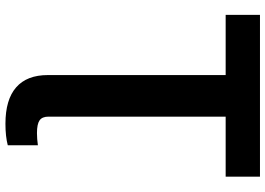

<svg xmlns="http://www.w3.org/2000/svg" viewBox="-156 -612 980 709"><g transform="rotate(90 334.5 -258.0)"><path d="M437.4 212.4Q348.4 212.4 303.1 172.9Q257.7 133.3 257.7 55.8V-96.9H411.2V53.4Q411.2 76.8 425 86.4Q438.7 96 472.3 96Q483.1 96 494.2 95.1Q505.4 94.1 516.9 92.6V203.8Q501.5 207.9 481.3 210.2Q461.1 212.4 437.4 212.4ZM35.5 -600.8V-727.5H633V-600.8H411.2V0H257.7V-600.8Z"/></g></svg>

Font: GitLab Sans
Style: Regular
Weight: 400
Designer: Rasmus Andersson
Foundry: Modifications by GitLab B.V., manufactured by rsms
Version: Version 4.000;git-c8fb6b7